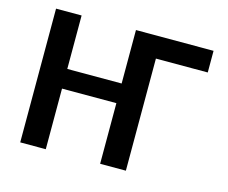

<svg xmlns="http://www.w3.org/2000/svg" viewBox="-102 -871 1204 1013"><g transform="rotate(15 500.0 -365.0)"><path d="M662.1 -612.3V0H521.5V-331.1H224.6V0H85V-730.5H224.6V-438.5H521.5V-730.5H945.3V-612.3Z"/></g></svg>

Font: Mgen+ 1c bold
Style: Bold
Weight: 700
Designer: [Source Han Sans]
Ryoko NISHIZUKA  (kana & ideographs); Paul D. Hunt (Latin, Greek & Cyrillic); Wenlong ZHANG  (bopomofo
Version: Version 1.059.20150602